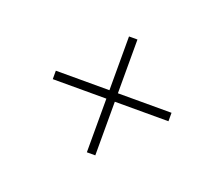

<svg xmlns="http://www.w3.org/2000/svg" viewBox="-77 -599 731 626"><g transform="rotate(20 288.5 -286.0)"><path d="M303.2 -300.8V-487.3H273.9V-300.8H87.9V-271.5H273.9V-85.4H303.2V-271.5H489.3V-300.8Z"/></g></svg>

Font: Estedad Thin
Style: Regular
Weight: 100
Designer: Amin Abedi
Version: Version 7.3